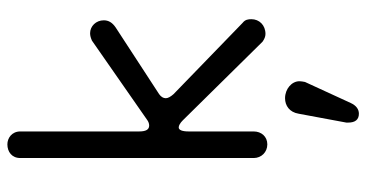

<svg xmlns="http://www.w3.org/2000/svg" viewBox="-256 -472 992 520"><g transform="rotate(-90 240.0 -212.0)"><path d="M109 16C130 16 144 0 144 -21V-197C144 -215 148 -224 155 -224C160 -224 167 -220 174 -213L387 3C394 8 401 11 408 11C432 11 448 -6 448 -27C448 -36 447 -44 438 -51L245 -238C238 -246 234 -253 234 -259C234 -266 238 -272 245 -277L426 -395C439 -404 445 -414 445 -427C445 -448 429 -464 410 -464C403 -464 397 -462 390 -459L176 -310C171 -306 165 -304 160 -304C149 -304 144 -313 144 -331V-653C144 -676 126 -688 109 -688C89 -688 72 -676 72 -653V-21C72 0 88 16 109 16ZM278 118C279 113 280 107 280 103C280 82 259 64 234 64C214 64 196 76 192 101L168 230C168 232 168 233 168 235C168 254 176 264 192 264C204 264 214 257 221 242Z"/></g></svg>

Font: Dongle Light
Style: Regular
Weight: 300
Designer: Yanghee Ryu
Foundry: Yanghee Ryu
Version: Version 2.000